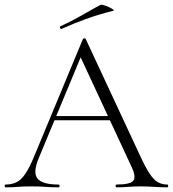

<svg xmlns="http://www.w3.org/2000/svg" viewBox="-22 -802 740 822"><path d="M200 -287 209 -305H468L475 -287ZM694 -12Q698 -12 698 -6Q698 0 694 0Q666 0 636.5 -2Q607 -4 580 -4Q549 -4 526.5 -2Q504 0 477 0Q473 0 473 -6Q473 -12 477 -12Q533 -12 547.5 -27Q562 -42 543 -84L317 -570L336 -587L143 -123Q118 -62 139 -37Q160 -12 228 -12Q233 -12 233 -6Q233 0 228 0Q198 0 173 -2Q148 -4 110 -4Q75 -4 53.5 -2Q32 0 2 0Q-2 0 -2 -6Q-2 -12 2 -12Q29 -12 49 -22Q69 -32 86.5 -58Q104 -84 124 -132L333 -635Q335 -638 339.5 -638Q344 -638 345 -635L577 -137Q600 -87 618 -59.5Q636 -32 654 -22Q672 -12 694 -12ZM241 -678Q237 -677 235 -682.5Q233 -688 236 -689Q286 -712 326.5 -735.5Q367 -759 408 -781Q411 -783 422 -780Q433 -777 444.5 -771.5Q456 -766 462 -761.5Q468 -757 463 -756Q396 -739 344 -720Q292 -701 241 -678Z"/></svg>

Font: Cormorant Infant Light Light
Style: Regular
Weight: 300
Version: Version 4.001